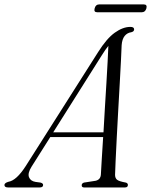

<svg xmlns="http://www.w3.org/2000/svg" viewBox="-64 -826 667 846"><path d="M75 -91.5Q57 -62.5 63.8 -45.2Q70.5 -28 92.5 -24.5L114.5 -21.5Q126 -18.5 126 -11Q126 0 110.5 0H-28Q-44.5 0 -44.5 -11Q-44 -20 -27 -25Q8.5 -30.5 49.5 -94.5L368 -596Q406 -656.5 441.8 -682Q477.5 -707.5 510.5 -707.5Q527 -707.5 527 -696.5Q527 -687 514.5 -684Q496.5 -681.5 485.2 -667.5Q474 -653.5 472 -627Q471.5 -607.5 469.2 -563.5Q467 -519.5 463.8 -461.8Q460.5 -404 457 -341.2Q453.5 -278.5 450.5 -220.5Q447.5 -162.5 445.5 -118.8Q443.5 -75 443 -56Q443 -41.5 451.5 -34.2Q460 -27 490.5 -21.5Q499.5 -19 499.5 -11Q499.5 0 486 0H307Q295.5 0 296 -10Q296 -18 306 -21.5L357.5 -29.5Q379 -34.5 380.5 -57Q381.5 -77 384.2 -121.2Q387 -165.5 390.5 -222H157.5ZM384 -581.5 170.5 -243H392Q395 -295 398.2 -350.5Q401.5 -406 404.8 -458.5Q408 -511 410.2 -554Q412.5 -597 413.5 -624Q407.5 -616.5 400 -606Q392.5 -595.5 384 -581.5ZM353 -789Q357.5 -806.5 372.5 -806.5H570Q585.5 -806.5 581 -789Q576 -772 561 -772H364Q348.5 -772 353 -789Z"/></svg>

Font: Fraunces 144pt S050 Light
Style: Italic
Weight: 300
Italic angle: -16°
Version: Version 1.000; ttfautohint (v1.8.3)